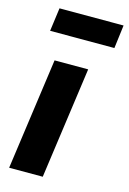

<svg xmlns="http://www.w3.org/2000/svg" viewBox="-118 -826 593 883"><g transform="rotate(15 178.5 -384.0)"><path d="M357 -768H52L37 -657H343ZM178 0 252 -531H92L18 0Z"/></g></svg>

Font: Fira Sans OT
Style: Bold Italic
Weight: 700
Italic angle: -8°
Designer: Carrois Corporate & Edenspiekermann
Foundry: Carrois Corporate GbR & Edenspiekermann AG
Version: Version 2.001